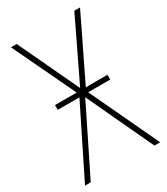

<svg xmlns="http://www.w3.org/2000/svg" viewBox="-179 -794 760 874"><g transform="rotate(-30 201.0 -357.0)"><path d="M68 -361H182L3 0H33L205 -348L368 0H398L228 -361H344V-386H230L389 -714H359L206 -396L56 -714H26L182 -386H68Z"/></g></svg>

Font: Noto Sans Display SemiCondensed Thin
Style: Regular
Weight: 250
Width: 4
Designer: Monotype Design team
Foundry: Monotype Imaging Inc.
Version: 1.000